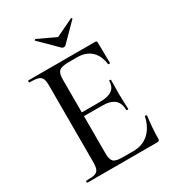

<svg xmlns="http://www.w3.org/2000/svg" viewBox="-190 -906 923 1016"><g transform="rotate(-30 271.0 -398.5)"><path d="M43 -12Q79 -12 95.5 -17Q112 -22 118 -36.5Q124 -51 124 -81V-544Q124 -574 118 -588Q112 -602 95.5 -607.5Q79 -613 43 -613Q40 -613 40 -619Q40 -625 43 -625H451Q461 -625 461 -616L463 -490Q463 -487 457.5 -486.5Q452 -486 451 -489Q444 -544 412 -573Q380 -602 328 -602H277Q233 -602 218 -589Q203 -576 203 -540V-85Q203 -49 216.5 -36Q230 -23 271 -23H337Q393 -23 430.5 -56.5Q468 -90 482 -152Q482 -154 486 -154Q489 -154 491.5 -152.5Q494 -151 494 -150Q484 -78 484 -15Q484 -7 481 -3.5Q478 0 469 0H43Q40 0 40 -6Q40 -12 43 -12ZM311 -314H165V-337H313Q364 -337 388 -354.5Q412 -372 412 -409Q412 -411 417.5 -411Q423 -411 423 -409L422 -325L423 -280Q425 -248 425 -230Q425 -228 419 -228Q413 -228 413 -230Q413 -273 388.5 -293.5Q364 -314 311 -314ZM178 -791Q178 -793 181 -795Q184 -797 185 -796L294 -745L402 -797H403Q406 -797 407.5 -794.5Q409 -792 407 -790L305 -687Q301 -683 294 -683Q286 -683 282 -687L179 -789Z"/></g></svg>

Font: Cormorant SC Medium
Style: Regular
Weight: 500
Designer: Christian Thalmann (Catharsis Fonts)
Foundry: Catharsis Fonts
Version: Version 4.000